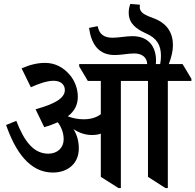

<svg xmlns="http://www.w3.org/2000/svg" viewBox="-20 -950 994 977"><path d="M249 -72C326 -72 381 -119 381 -194C381 -230 373 -262 354 -293C382 -274 414 -263 448 -263C464 -263 480 -265 493 -270V-50L583 7H595V-538H733V-50L822 7H834V-538H954V-549L909 -624H839C852 -658 860 -690 860 -720C860 -781 832 -831 762 -857C721 -872 691 -884 691 -914C691 -918 691 -920 692 -926L643 -930C638 -915 635 -902 635 -885C635 -828 677 -801 723 -780C779 -756 799 -719 799 -666C799 -653 798 -639 795 -624H773C773 -630 774 -636 774 -641C774 -716 733 -766 654 -766C621 -766 584 -758 553 -758C510 -758 485 -775 477 -817L433 -808C445 -723 483 -670 564 -670C599 -670 630 -678 663 -678C704 -678 728 -657 729 -624H383V-612L427 -538H493V-369C471 -352 442 -343 406 -343C379 -343 351 -348 325 -358C360 -385 376 -417 376 -458C376 -496 362 -537 336 -568C303 -607 261 -630 209 -630C170 -630 130 -620 90 -602L137 -506C179 -525 220 -539 253 -539C287 -539 310 -521 310 -492C310 -449 255 -420 161 -394L205 -303C231 -310 254 -319 274 -328C293 -302 304 -273 304 -241C304 -199 273 -168 226 -168C152 -168 104 -229 63 -335L11 -314C57 -182 129 -72 249 -72Z"/></svg>

Font: Noto Serif Devanagari SemiCondensed SemiBold
Style: Regular
Weight: 600
Width: 4
Designer: Universal Thirst, Indian Type Foundry and the Monotype Design Team
Foundry: Monotype Imaging Inc.
Version: Version 2.004